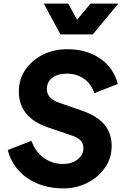

<svg xmlns="http://www.w3.org/2000/svg" viewBox="-20 -1029 690 1061"><path d="M330 12Q252 12 188.5 -14Q125 -40 82 -88Q39 -136 23 -200L154 -251Q174 -192 221 -157.5Q268 -123 327 -123Q377 -123 409 -148Q441 -173 441 -211Q441 -235 426 -252Q411 -269 377 -280L245 -325Q84 -380 84 -524Q84 -590 119.5 -642.5Q155 -695 215.5 -726Q276 -757 352 -757Q459 -757 533.5 -705.5Q608 -654 631 -565L501 -514Q485 -565 444.5 -593.5Q404 -622 348 -622Q298 -622 268.5 -599Q239 -576 239 -537Q239 -485 305 -462L434 -417Q516 -389 556.5 -341Q597 -293 597 -222Q597 -156 560.5 -103Q524 -50 463.5 -19Q403 12 330 12ZM314 -839 222 -1009H357L406 -920L480 -1009H634L493 -839Z"/></svg>

Font: Plus Jakarta Sans ExtraBold
Style: Italic
Weight: 800
Italic angle: -8°
Designer: Gumpita Rahayu
Foundry: Tokotype
Version: Version 2.071; ttfautohint (v1.8.4.7-5d5b);gftools[0.9.29]